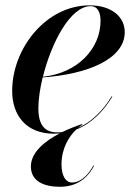

<svg xmlns="http://www.w3.org/2000/svg" viewBox="-20 -490 516 718"><path d="M123.5 -85C123.5 -118 129.5 -158.5 139.5 -200.5C306 -212 446.5 -268.5 446.5 -370C446.5 -426.5 398 -470 315 -470C152 -470 25.5 -309 25.5 -150C25.5 -57.5 79 10 181.5 10C188.5 10 196 9.5 203 9C147 38 95.5 80 95.5 132.5C95.5 190 148 208.5 204 208.5C282.5 208.5 316.5 158.5 331.5 130.5L329 129C316 154 287.5 192.5 249 192.5C226.5 192.5 210 169 210 124.5C210 65 238 20 265 -5.5C325 -29.5 369.5 -77.5 400 -129L397.5 -130C365.5 -76.5 322 -33.5 271.5 -11.5C277.5 -16.5 283 -20.5 288.5 -23.5L287 -26C265.5 -19 239 -9 212.5 4C206.5 5 200.5 5 194.5 5C153 5 123.5 -15.5 123.5 -85ZM319 -467C347.5 -467 356 -439.5 356 -412.5C356 -307.5 270 -216.5 140.5 -203C171.5 -328.5 242.5 -467 319 -467Z"/></svg>

Font: Bodoni* 72pt Medium
Style: Italic
Weight: 500
Italic angle: -13°
Version: Version 2.3